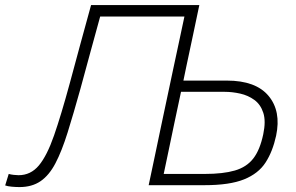

<svg xmlns="http://www.w3.org/2000/svg" viewBox="-58 -733 1170 760"><path d="M19 7.5Q5 7.5 -11.5 6Q-28 4.5 -37.5 1L-23.5 -44.5Q-14.5 -42 -3.8 -40.8Q7 -39.5 15.5 -39.5Q63.5 -39.5 95.8 -78Q128 -116.5 156 -197Q184 -277.5 218.5 -404.5Q239 -481 260 -558Q281 -635 302.5 -713H731Q718.5 -653 706.5 -596.5Q694.5 -540 680 -472L668 -414H840Q954.5 -414 1005 -353.5Q1055.5 -293 1035 -196Q1021.5 -133.5 993.2 -89.8Q965 -46 908 -23Q851 0 751.5 0H530.5Q543 -59.5 555 -115.8Q567 -172 580.5 -237.5L629.5 -468.5Q641.5 -523.5 651.5 -571.2Q661.5 -619 672 -667.5H338.5Q319.5 -598 300 -527.2Q280.5 -456.5 260.5 -382Q232.5 -281.5 209.5 -208Q186.5 -134.5 161.5 -86.8Q136.5 -39 102.5 -15.8Q68.5 7.5 19 7.5ZM590 -44.5H752.5Q825 -44.5 871.5 -58Q918 -71.5 944.5 -105.5Q971 -139.5 984 -201.5Q995 -253.5 984.2 -286.5Q973.5 -319.5 948.8 -337.5Q924 -355.5 892.8 -362.5Q861.5 -369.5 832 -369.5H658.5L632 -245Q620.5 -189 610.5 -142Q600.5 -95 590 -44.5Z"/></svg>

Font: Commissioner ExtraLight
Style: Italic
Weight: 200
Italic angle: -12°
Designer: Kostas Bartsokas
Foundry: Kostas Bartsokas
Version: Version 1.000; ttfautohint (v1.8.3)